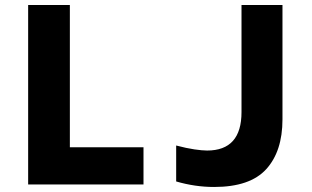

<svg xmlns="http://www.w3.org/2000/svg" viewBox="-20 -734 1240 764"><path d="M92 0V-714H258V-148H551V0ZM832 10Q975 10 1039.5 -61Q1104 -132 1104 -259V-714H941V-288Q941 -135 804 -135Q785 -135 754 -139.5Q723 -144 681 -155V-12Q756 10 832 10Z"/></svg>

Font: Noto Sans Mono Extra
Style: Regular
Weight: 800
Designer: Monotype Design Team
Foundry: Monotype Imaging Inc.
Version: Version 1.900